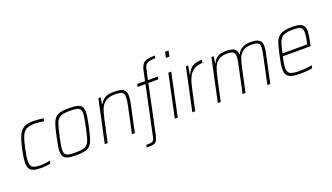

<svg xmlns="http://www.w3.org/2000/svg" viewBox="-79 -1351 3727 2156"><g transform="rotate(-20 1785.0 -273.0)"><path d="M41 -108Q41 -160 61 -254Q84 -363 109.5 -418.5Q135 -474 175 -496Q215 -518 284 -518Q315 -518 350 -515Q385 -512 408 -507L401 -474Q378 -479 348.5 -482.5Q319 -486 294 -486Q229 -486 194 -467.5Q159 -449 138 -401.5Q117 -354 97 -256Q76 -159 76 -111Q76 -60 102.5 -42Q129 -24 197 -24Q225 -24 257.5 -28Q290 -32 312 -37L305 -4Q285 1 255 4.5Q225 8 197 8Q137 8 103 -3.5Q69 -15 55 -40Q41 -65 41 -108Z M448 -95Q448 -142 472 -254Q497 -374 518 -425.5Q539 -477 580.5 -497.5Q622 -518 709 -518Q775 -518 811 -509Q847 -500 863 -477.5Q879 -455 879 -413Q879 -388 873.5 -352.5Q868 -317 855 -254Q829 -134 808.5 -83Q788 -32 746.5 -12Q705 8 618 8Q552 8 516 -1Q480 -10 464 -32Q448 -54 448 -95ZM820 -254Q824 -272 825 -280Q845 -377 845 -410Q845 -441 833 -457Q821 -473 793 -479.5Q765 -486 713 -486Q635 -486 600 -469Q565 -452 548 -408.5Q531 -365 507 -254Q494 -193 488 -158Q482 -123 482 -99Q482 -68 494.5 -52Q507 -36 534.5 -30Q562 -24 614 -24Q693 -24 728 -41Q763 -58 780 -100.5Q797 -143 820 -254Z M1063 -510H1090L1078 -430H1082Q1104 -471 1140.5 -494.5Q1177 -518 1250 -518Q1331 -518 1363 -495.5Q1395 -473 1395 -419Q1395 -376 1382 -320L1314 0H1279L1346 -315Q1360 -382 1360 -414Q1360 -444 1349 -459.5Q1338 -475 1314 -480.5Q1290 -486 1245 -486Q1174 -486 1134.5 -455Q1095 -424 1078.5 -380.5Q1062 -337 1046 -264L989 0H954Z M1490 110 1614 -478H1520L1527 -510H1621L1645 -625Q1656 -677 1677 -702Q1698 -727 1731 -735Q1764 -743 1823 -743L1817 -713Q1770 -713 1743.5 -706Q1717 -699 1703 -681.5Q1689 -664 1682 -631L1656 -510H1774L1767 -478H1649L1527 100Q1517 147 1502.5 167Q1488 187 1463.5 192Q1439 197 1383 197L1390 167Q1431 167 1450 162.5Q1469 158 1477 146.5Q1485 135 1490 110ZM1931 -675 1945 -743H1986L1972 -675ZM1791 0 1899 -510H1934L1826 0Z M2109 -510H2136L2118 -404H2122Q2149 -471 2191.5 -494.5Q2234 -518 2304 -518L2296 -482Q2231 -482 2190.5 -453.5Q2150 -425 2128 -377.5Q2106 -330 2091 -259L2035 0H2000Z M2414 -510H2441L2429 -430H2433Q2452 -470 2486.5 -494Q2521 -518 2586 -518Q2659 -518 2688.5 -497.5Q2718 -477 2719 -430H2724Q2765 -518 2882 -518Q2955 -518 2985 -495.5Q3015 -473 3015 -421Q3015 -382 3000 -320L2932 0H2897L2964 -315Q2980 -389 2980 -419Q2980 -459 2958 -472.5Q2936 -486 2879 -486Q2813 -486 2777.5 -458.5Q2742 -431 2726 -388.5Q2710 -346 2693 -264L2636 0H2601L2668 -315Q2684 -389 2684 -420Q2684 -460 2662 -473Q2640 -486 2583 -486Q2518 -486 2481.5 -454.5Q2445 -423 2428.5 -379Q2412 -335 2397 -264L2340 0H2305Z M3115 -109Q3115 -134 3120 -166Q3125 -198 3137 -254Q3161 -369 3181 -419.5Q3201 -470 3245 -494Q3289 -518 3378 -518Q3436 -518 3468.5 -508Q3501 -498 3515.5 -476Q3530 -454 3530 -414Q3530 -394 3523 -348.5Q3516 -303 3505 -256L3502 -243H3170Q3161 -203 3155 -168Q3149 -133 3149 -111Q3149 -61 3179 -42.5Q3209 -24 3286 -24Q3322 -24 3365.5 -28Q3409 -32 3441 -38L3434 -5Q3411 1 3370.5 4.5Q3330 8 3292 8Q3225 8 3187 -2.5Q3149 -13 3132 -38.5Q3115 -64 3115 -109ZM3474 -275 3478 -296Q3479 -303 3486.5 -342Q3494 -381 3494 -407Q3494 -441 3482 -458Q3470 -475 3446 -480.5Q3422 -486 3379 -486Q3305 -486 3270.5 -471Q3236 -456 3217 -414.5Q3198 -373 3177 -275Z"/></g></svg>

Font: Saira Semi Condensed Thin
Style: Italic
Weight: 100
Width: 4
Italic angle: -12°
Designer: Hector Gatti with collaboration of the Omnibus-Type team
Foundry: Omnibus-Type
Version: Version 1.001; ttfautohint (v1.8)